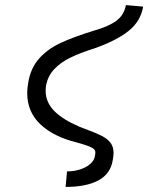

<svg xmlns="http://www.w3.org/2000/svg" viewBox="-20 -573 640 755"><path d="M352.5 44Q353.5 39 354.2 34.5Q355 30 355 26Q355 19 349.5 13.5Q344 8 328.8 2Q313.5 -4 283 -12.5Q191 -35 139 -84Q87 -133 87 -207Q87 -225.5 91 -248Q100.5 -305.5 133.8 -342.8Q167 -380 217.5 -403.8Q268 -427.5 351 -453Q409 -469.5 438.5 -492Q468 -514.5 475 -553L543 -547Q533 -489.5 486.5 -452Q440 -414.5 353.5 -383.5Q296 -365.5 257 -346.5Q218 -327.5 193 -300.8Q168 -274 161 -236Q159.5 -225.5 159.5 -216Q159.5 -171.5 192.5 -137.5Q225.5 -103.5 291.5 -75L311 -67.5Q357 -50.5 379.2 -39.2Q401.5 -28 414 -12.2Q426.5 3.5 426.5 28.5Q426.5 41 423.5 56Q415 110.5 367.2 136.2Q319.5 162 238 162L243.5 101Q271 101 295 93.2Q319 85.5 334.2 72.2Q349.5 59 352.5 44Z"/></svg>

Font: JuliaMono
Style: Italic
Weight: 400
Italic angle: -9°
Monospace: yes
Designer: cormullion
Foundry: corm
Version: Version 0.057; ttfautohint (v1.8.4)